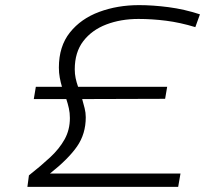

<svg xmlns="http://www.w3.org/2000/svg" viewBox="-20 -730 851 750"><path d="M87 0 93 -45Q140 -82 176 -115.5Q212 -149 232.5 -186Q253 -223 253 -269Q253 -289 249 -307Q245 -325 239 -343H112L120 -391H222Q217 -408 213.5 -426.5Q210 -445 210 -466Q210 -549 253 -603Q296 -657 367.5 -683.5Q439 -710 523 -710Q577 -710 638.5 -702Q700 -694 761 -674L743 -624Q684 -642 629 -649Q574 -656 521 -656Q452 -656 395.5 -634.5Q339 -613 305.5 -569.5Q272 -526 272 -459Q272 -441 275.5 -424.5Q279 -408 285 -391H633L625 -344L301 -343Q306 -325 310.5 -307.5Q315 -290 315 -272Q315 -207 281 -158Q247 -109 175 -52H685L676 0Z"/></svg>

Font: Georama Expanded Light
Style: Italic
Weight: 300
Width: 7
Italic angle: -9°
Designer: Jean-Baptiste Levee
Foundry: Production Type
Version: Version 1.000